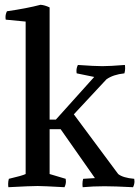

<svg xmlns="http://www.w3.org/2000/svg" viewBox="-20 -776 582 801"><path d="M187 -745V-277H213L373 -455L300 -470Q299 -474 299 -481Q299 -493 305 -505Q375 -500 407 -500Q438 -500 501 -505Q502 -500 502 -490Q502 -480 499 -470Q452 -465 424 -445L288 -299L473 -50Q493 -34 540 -30Q540 -28 540.5 -24.5Q541 -21 541 -19Q541 -7 535 5Q457 1 416 1Q368 1 325 5Q324 0 324 -9Q324 -20 327 -30L376 -33L233 -237H187V-50L254 -30Q254 -28 254.5 -24.5Q255 -21 255 -19Q255 -7 249 5Q159 0 137 0Q108 0 15 5Q14 0 14 -9Q14 -20 17 -30Q73 -43 87 -50V-686L4 -694Q3 -698 3 -705Q3 -717 9 -729Q92 -741 149 -756Q166 -755 187 -745Z"/></svg>

Font: Alike
Style: Regular
Weight: 400
Designer: Cyreal (www.cyreal.org)
Foundry: Cyreal (www.cyreal.org)
Version: Version 1.212